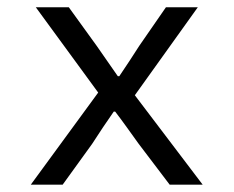

<svg xmlns="http://www.w3.org/2000/svg" viewBox="-20 -506 640 526"><path d="M64.3 0 249 -252.4 78.1 -486.1H168.5L245.6 -379.4Q259.1 -359.7 273.9 -338.7Q288.6 -317.6 302.8 -297.2H306.8Q320.5 -317.6 334.9 -339.3Q349.3 -361 361.7 -380.7L434.6 -486.1H521.9L349.4 -245.1L535.3 0H444.9L359.7 -112.3Q344.8 -132.7 328.3 -156Q311.7 -179.2 295.6 -200.2H291.6Q276.5 -178.6 261.9 -156.8Q247.3 -135 232.3 -111.7L151.6 0Z"/></svg>

Font: Source Code Pro ExtraLight
Style: Regular
Weight: 200
Monospace: yes
Designer: Paul D. Hunt, Teo Tuominen
Foundry: Adobe
Version: Version 1.026;hotconv 1.1.0;makeotfexe 2.6.0